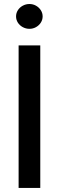

<svg xmlns="http://www.w3.org/2000/svg" viewBox="-20 -932 291 952"><path d="M179.7 0H72.3V-707H179.7ZM59.6 -850.6Q59.6 -867.2 68.6 -881.3Q77.6 -895.5 93 -903.8Q108.4 -912.1 126 -912.1Q143.6 -912.1 158.4 -903.8Q173.3 -895.5 182.4 -881.3Q191.4 -867.2 191.4 -850.6Q191.4 -834 182.4 -819.8Q173.3 -805.7 158.4 -797.4Q143.6 -789.1 126 -789.1Q108.4 -789.1 93 -797.4Q77.6 -805.7 68.6 -819.8Q59.6 -834 59.6 -850.6Z"/></svg>

Font: Pretendard Medium
Style: Regular
Weight: 500
Designer: Base glyphs from Inter by Rasmus Andersson; Hangeul glyphs from Noto Sans CJK(Source Han Sans) by Jang Soo-young and Kan
Foundry: Kil Hyung-jin
Version: Version 1.309